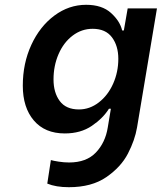

<svg xmlns="http://www.w3.org/2000/svg" viewBox="-20 -562 674 800"><path d="M177 203 192 105Q202 108 224.5 111.5Q247 115 268 115Q340 115 379.5 73.5Q419 32 429 -31L442 -109H434Q409 -69 362.5 -37.5Q316 -6 250 -6Q167 -6 121 -60Q75 -114 75 -205Q75 -298 110.5 -375Q146 -452 206.5 -497Q267 -542 339 -542Q405 -542 442.5 -508Q480 -474 489 -435H496L512 -527H634L551 -31Q542 22 513 78Q484 134 423 176Q362 218 267 218Q213 218 177 203ZM473 -317Q473 -371 446.5 -406.5Q420 -442 366 -442Q320 -442 282.5 -413.5Q245 -385 224 -336.5Q203 -288 203 -231Q203 -176 229 -141Q255 -106 309 -106Q354 -106 392 -135.5Q430 -165 451.5 -213.5Q473 -262 473 -317Z"/></svg>

Font: Be Vietnam SemiBold
Style: Italic
Weight: 600
Italic angle: -9.556°
Designer: Gabriel Lam
Foundry: TypeRant
Version: Version 3.000